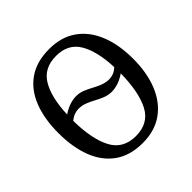

<svg xmlns="http://www.w3.org/2000/svg" viewBox="-187 -889 1063 1063"><g transform="rotate(-45 344.5 -357.5)"><path d="M344 10Q246 10 181 -36Q116 -82 84 -165Q52 -248 52 -359Q52 -470 84 -552Q116 -634 181 -679.5Q246 -725 345 -725Q439 -725 504 -679.5Q569 -634 602.5 -551.5Q636 -469 636 -358Q636 -247 602 -164.5Q568 -82 503 -36Q438 10 344 10ZM463 -371Q478 -371 494.5 -377Q511 -383 529 -399Q524 -528 481.5 -599.5Q439 -671 345 -671Q250 -671 207 -599.5Q164 -528 159 -398Q189 -418 215.5 -426.5Q242 -435 266 -435Q292 -435 316 -425.5Q340 -416 363.5 -403Q387 -390 411.5 -380.5Q436 -371 463 -371ZM344 -44Q444 -44 486 -124Q528 -204 530 -349Q500 -329 473.5 -320.5Q447 -312 424 -312Q397 -312 372.5 -321.5Q348 -331 324.5 -344Q301 -357 276.5 -366.5Q252 -376 226 -376Q210 -376 193 -370Q176 -364 158 -349Q160 -204 202.5 -124Q245 -44 344 -44Z"/></g></svg>

Font: Noto Serif SemiCondensed
Style: Regular
Weight: 400
Width: 4
Designer: Monotype Design Team
Foundry: Monotype Imaging Inc.
Version: Version 2.013